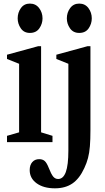

<svg xmlns="http://www.w3.org/2000/svg" viewBox="-20 -792 586 1070"><path d="M146.5 -608.5Q113.5 -608.5 96 -634Q78.5 -659.5 78.5 -689.5Q78.5 -722 96.5 -747Q114.5 -772 146.5 -772Q179 -772 198 -747Q217 -722 217 -689.5Q217 -659.5 199.2 -634Q181.5 -608.5 146.5 -608.5ZM19 0V-35L86.5 -54.5V-436.5L19 -463.5V-487L192.5 -534.5H209V-54.5L272.5 -35V0ZM421.5 -608.5Q388 -608.5 370.2 -634Q352.5 -659.5 352.5 -689.5Q352.5 -722 371 -747Q389.5 -772 421.5 -772Q454 -772 472.8 -747Q491.5 -722 491.5 -689.5Q491.5 -659.5 474 -634Q456.5 -608.5 421.5 -608.5ZM286 257.5Q223 257.5 184.2 229.5Q145.5 201.5 145.5 156Q145.5 128 159.8 111.5Q174 95 198.5 95Q217.5 95 229 105.2Q240.5 115.5 251 142Q265 178 276.2 191.8Q287.5 205.5 304 205.5Q332.5 205.5 346.8 166.8Q361 128 361 47V-436.5L294 -463.5V-487L467.5 -534.5H484V-68Q484 -14.5 481 22.8Q478 60 470.5 88.5Q463 117 450 144.5Q423 203.5 383.5 230.5Q344 257.5 286 257.5Z"/></svg>

Font: Libre Caslon Condensed
Style: Bold
Weight: 700
Designer: Pablo Impallari, Rodrigo Fuenzalida, Katja Schimmel, Ertekin Erdin
Foundry: Pablo Impallari, Rodrigo Fuenzalida
Version: Version 2.000; ttfautohint (v1.8.4.7-5d5b);gftools[0.9.33]